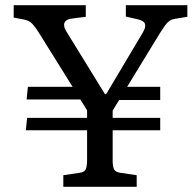

<svg xmlns="http://www.w3.org/2000/svg" viewBox="-20 -723 745 743"><path d="M225 0V-45L286 -54Q305 -56 311 -66.5Q317 -77 317 -105V-219H80L85 -267H317V-296L291 -338H83L88 -387H261L130 -597Q117 -618 105 -631Q93 -644 70 -648L33 -655V-703H312V-658L257 -651Q235 -648 229.5 -635Q224 -622 237 -601L386 -359H391L532 -596Q545 -617 541 -630Q537 -643 514 -648L467 -659V-703H705V-658L656 -650Q640 -647 629.5 -637Q619 -627 599 -595L472 -387H600V-336H441L416 -295V-267H600V-219H416V-101Q416 -76 422.5 -66Q429 -56 448 -54L509 -45V0Z"/></svg>

Font: Literata 18pt
Style: Regular
Weight: 400
Designer: Latin by Veronika Burian and Jose Scaglione. Greek by Irene Vlachou. Cyrillic by Vera Evstafieva.
Foundry: TypeTogether
Version: Version 3.103;gftools[0.9.29]